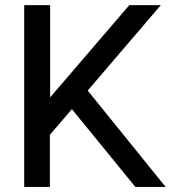

<svg xmlns="http://www.w3.org/2000/svg" viewBox="-20 -739 675 759"><path d="M615.7 -718.8H491.2L178.2 -354V-718.8H75.7V0H177.2V-206.1L264.2 -307.6L515.1 0H634.8L326.7 -380.9Z"/></svg>

Font: Winston
Style: Regular
Weight: 400
Designer: Vernon Adams, Kim Jin-seong, David Berlow, Cristiano Sobral
Foundry: The Winston Project Authors
Version: Version 3.004